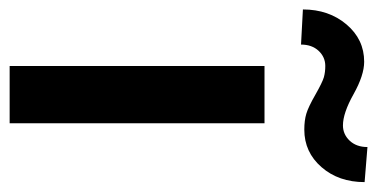

<svg xmlns="http://www.w3.org/2000/svg" viewBox="-259 -570 782 398"><g transform="rotate(90 132.0 -371.0)"><path d="M188.5 0V-528.3H69.8V0ZM310.5 -735.8 237.8 -741.7Q237.8 -718.8 224.6 -704.8Q211.4 -690.9 192.9 -690.9Q167.5 -690.9 128.2 -712.9Q88.9 -734.9 61 -734.9Q14.6 -734.9 -16.4 -698.2Q-47.4 -661.6 -47.4 -607.9L25.4 -604Q25.4 -626.5 38.3 -640.4Q51.3 -654.3 69.8 -654.3Q82.5 -654.3 93 -651.4Q103.5 -648.4 129.2 -633.8Q154.8 -619.1 168.7 -615Q182.6 -610.8 201.7 -610.8Q248.5 -610.8 279.5 -646.5Q310.5 -682.1 310.5 -735.8Z"/></g></svg>

Font: FAU Chimera Medium
Style: Regular
Weight: 500
Version: Version 1.002;hotconv 1.0.117;makeotfexe 2.5.65602